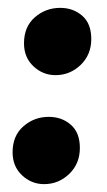

<svg xmlns="http://www.w3.org/2000/svg" viewBox="-20 -448 272 488"><path d="M121 -257Q89 -257 65 -279.5Q41 -302 41 -338Q41 -380 68.5 -404Q96 -428 133 -428Q166 -428 189 -408Q212 -388 212 -349Q212 -309 185 -283Q158 -257 121 -257ZM92 20Q60 20 36 -2.5Q12 -25 12 -61Q12 -103 39.5 -127Q67 -151 104 -151Q137 -151 160 -131Q183 -111 183 -72Q183 -32 156 -6Q129 20 92 20Z"/></svg>

Font: Alkatra SemiBold
Style: Regular
Weight: 600
Designer: Suman Bhandary
Version: Version 1.100;gftools[0.9.22]